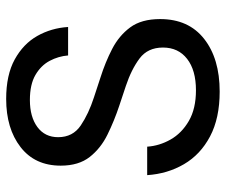

<svg xmlns="http://www.w3.org/2000/svg" viewBox="-74 -628 715 607"><g transform="rotate(-90 283.5 -324.5)"><path d="M297.5 12.5Q213.3 12.5 155.8 -17.9Q98.3 -48.3 67.9 -100.4Q37.5 -152.5 33.3 -216.7H123.3Q125.8 -178.3 145.8 -142.9Q165.8 -107.5 204.6 -85Q243.3 -62.5 301.7 -62.5Q365 -62.5 400.8 -90.4Q436.7 -118.3 436.7 -166.7Q436.7 -215 402.1 -240.8Q367.5 -266.7 315 -284.2L252.5 -305Q205 -320.8 161.7 -342.1Q118.3 -363.3 90.8 -398.3Q63.3 -433.3 63.3 -490Q63.3 -571.7 122.1 -617.1Q180.8 -662.5 274.2 -662.5Q350 -662.5 399.2 -635.4Q448.3 -608.3 473.3 -564.2Q498.3 -520 501.7 -466.7H411.7Q409.2 -497.5 394.6 -525Q380 -552.5 350 -570Q320 -587.5 270.8 -587.5Q217.5 -587.5 185.4 -563.8Q153.3 -540 153.3 -498.3Q153.3 -451.7 190.4 -426.7Q227.5 -401.7 279.2 -385L342.5 -364.2Q390 -349.2 432.1 -327.5Q474.2 -305.8 500.4 -270.4Q526.7 -235 526.7 -175.8Q526.7 -85.8 464.2 -36.7Q401.7 12.5 297.5 12.5Z"/></g></svg>

Font: Familjen Grotesk GF
Style: Regular
Weight: 400
Designer: Anders Wikstroem, Jonas Baeckman, Matilda Gysing, Kristian Moeller
Foundry: Familjen STHLM AB
Version: Version 2.000; Beta; Release 4; Build 6